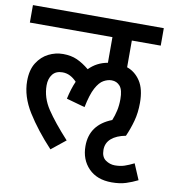

<svg xmlns="http://www.w3.org/2000/svg" viewBox="-82 -693 779 877"><g transform="rotate(10 307.0 -254.5)"><path d="M348 -30Q348 -129 448 -168Q457 -190 462.5 -214.5Q468 -239 468 -268Q468 -311 453 -328.5Q438 -346 414 -346Q396 -346 377 -335.5Q358 -325 341.5 -294.5Q325 -264 313 -204L227 -228Q237 -275 253 -311Q239 -326 222.5 -334.5Q206 -343 187 -343Q156 -343 140.5 -323Q125 -303 125 -272Q125 -215 159.5 -163Q194 -111 259 -40L193 13Q123 -62 78.5 -133.5Q34 -205 34 -276Q34 -328 55 -361Q76 -394 108 -410Q140 -426 175 -426Q212 -426 240 -413.5Q268 -401 297 -377Q332 -413 383 -422V-541H0V-622H607V-541H473V-417Q511 -404 535 -367.5Q559 -331 559 -267Q559 -221 548.5 -182.5Q538 -144 522 -108V-109V-108Q479 -100 455.5 -79.5Q432 -59 432 -27Q432 6 452 20Q472 34 495 34Q520 34 539.5 27.5Q559 21 583 9L614 82Q588 95 560 104Q532 113 494 113Q426 113 387 73Q348 33 348 -30Z"/></g></svg>

Font: Noto Sans Condensed Medium
Style: Regular
Weight: 500
Width: 3
Designer: Monotype Design Team
Foundry: Monotype Imaging Inc.
Version: Version 2.013; ttfautohint (v1.8.4.7-5d5b)